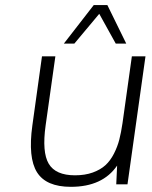

<svg xmlns="http://www.w3.org/2000/svg" viewBox="-20 -720 594 750"><path d="M437.5 -73.2Q380.9 9.8 256.8 9.8Q160.2 9.8 124.5 -47.1Q88.9 -104 106.4 -230L144 -500H196.3L158.2 -230Q143.6 -125.5 170.4 -80.3Q197.3 -35.2 272.9 -35.2Q312 -35.2 342.3 -46.1Q372.6 -57.1 391.8 -74.7Q411.1 -92.3 425 -119.6Q439 -147 446 -174.6Q453.1 -202.1 458.5 -238.8L495.1 -500H548.3L478 0H434.1ZM399.4 -700.2 473.1 -549.8H432.1L367.7 -666L270.5 -549.8H229.5L346.2 -700.2Z"/></svg>

Font: Fivo Sans Light
Style: Regular
Weight: 300
Designer: Alexander Slobzheninov
Foundry: Alexander Slobzheninov
Version: 1.0